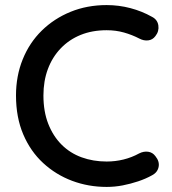

<svg xmlns="http://www.w3.org/2000/svg" viewBox="-20 -726 676 756"><path d="M578 -660Q600 -649 603.5 -626Q607 -603 592 -584Q581 -569 563.5 -567Q546 -565 529 -574Q500 -589 468 -598Q436 -607 400 -607Q343 -607 297.5 -588.5Q252 -570 219 -535.5Q186 -501 168.5 -454Q151 -407 151 -350Q151 -287 170 -238.5Q189 -190 222.5 -156.5Q256 -123 301.5 -106.5Q347 -90 400 -90Q434 -90 466.5 -98Q499 -106 528 -122Q546 -131 563.5 -128.5Q581 -126 592 -111Q609 -90 604.5 -68.5Q600 -47 579 -36Q554 -22 524 -12Q494 -2 463 4Q432 10 400 10Q328 10 264 -14Q200 -38 150 -84Q100 -130 71.5 -197Q43 -264 43 -350Q43 -427 69.5 -492.5Q96 -558 144.5 -605.5Q193 -653 258 -679.5Q323 -706 400 -706Q448 -706 493.5 -694Q539 -682 578 -660Z"/></svg>

Font: Quicksand Light SemiBold
Style: Regular
Weight: 600
Version: Version 3.004